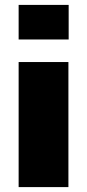

<svg xmlns="http://www.w3.org/2000/svg" viewBox="-20 -763 355 783"><path d="M56 -602V-743H260V-602ZM56 0V-510H259V0Z"/></svg>

Font: Saira SemiExpanded ExtraBold
Style: Regular
Weight: 800
Width: 6
Designer: Hector Gatti with collaboration of the Omnibus-Type team
Foundry: Omnibus-Type
Version: Version 1.101